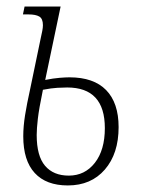

<svg xmlns="http://www.w3.org/2000/svg" viewBox="-20 -556 431 586"><path d="M187 10Q121 10 86 -28Q51 -66 51 -140Q51 -170 56.5 -204.5Q62 -239 72 -284L104 -438Q107 -451 109 -461.5Q111 -472 111 -479Q111 -499 100 -505.5Q89 -512 67 -512H50L55 -536H165L118 -312Q143 -317 162 -318.5Q181 -320 192 -320Q266 -320 304 -281Q342 -242 342 -168Q342 -87 300 -38.5Q258 10 187 10ZM190 -20Q239 -20 269.5 -59Q300 -98 300 -165Q300 -289 185 -289Q173 -289 155 -288Q137 -287 111 -282Q99 -224 95.5 -193.5Q92 -163 92 -144Q92 -80 117.5 -50Q143 -20 190 -20Z"/></svg>

Font: Noto Serif ExtraCondensed ExtraLight
Style: Italic
Weight: 200
Width: 2
Italic angle: -12°
Designer: Monotype Design Team
Foundry: Monotype Imaging Inc.
Version: Version 2.014; ttfautohint (v1.8.4.7-5d5b)